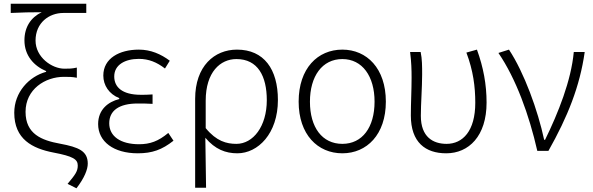

<svg xmlns="http://www.w3.org/2000/svg" viewBox="-20 -815 3201 1037"><path d="M393 202C436 146 454 100 454 69C454 1 406 -20 304 -39C205 -57 118 -91 118 -211C118 -333 224 -400 325 -400C352 -400 370 -400 395 -395V-450C368 -444 355 -444 328 -444C260 -444 172 -506 172 -596C172 -692 245 -745 322 -745H446V-795H38V-745C107 -748 138 -749 205 -749C147 -721 112 -669 112 -597C112 -515 163 -459 229 -431V-427C137 -402 57 -317 57 -206C57 -63 155 -13 269 9C374 29 400 45 400 79C400 110 387 128 345 178Z M724 13C802 13 855 -6 917 -55L889 -97C835 -52 790 -36 731 -36C631 -36 570 -79 570 -149C570 -217 622 -256 724 -256C750 -256 773 -256 804 -254V-305C777 -303 761 -303 741 -303C639 -303 597 -345 597 -402C597 -466 657 -497 730 -497C783 -497 827 -479 871 -445L897 -487C849 -523 794 -547 730 -547C625 -547 538 -500 538 -407C538 -354 569 -307 624 -285V-280C564 -265 510 -223 510 -145C510 -50 594 13 724 13Z M1034 199H1093C1092 96 1091 32 1089 -71C1142 -8 1199 13 1262 13C1373 13 1481 -93 1481 -275C1481 -441 1406 -547 1260 -547C1138 -547 1034 -458 1034 -281ZM1257 -38C1204 -38 1149 -52 1091 -123V-271C1091 -426 1170 -496 1257 -496C1373 -496 1421 -403 1421 -274C1421 -132 1347 -38 1257 -38Z M1829 13C1961 13 2064 -88 2064 -266C2064 -446 1961 -547 1829 -547C1696 -547 1593 -446 1593 -266C1593 -88 1696 13 1829 13ZM1829 -38C1720 -38 1654 -127 1654 -266C1654 -403 1720 -496 1829 -496C1937 -496 2003 -403 2003 -266C2003 -127 1937 -38 1829 -38Z M2390 13C2512 13 2608 -80 2608 -261C2608 -358 2591 -451 2556 -547L2499 -531C2536 -433 2547 -346 2547 -260C2547 -107 2479 -38 2392 -38C2319 -38 2253 -75 2253 -189C2253 -253 2260 -345 2260 -412C2260 -457 2260 -496 2252 -534H2195C2202 -479 2203 -438 2203 -395C2203 -327 2199 -259 2199 -191C2199 -46 2278 13 2390 13Z M2882 0H2942C3046 -184 3112 -349 3138 -534H3079C3065 -380 2995 -205 2924 -60H2919C2885 -219 2811 -423 2729 -547L2672 -529C2767 -390 2838 -194 2882 0Z"/></svg>

Font: Noto Sans KR Light
Style: Regular
Weight: 300
Designer: Ryoko NISHIZUKA 西塚涼子 (kana, bopomofo & ideographs); Paul D. Hunt (Latin, Greek & Cyrillic); Sandoll Communications 산돌커뮤니
Foundry: Adobe
Version: Version 2.004;hotconv 1.0.118;makeotfexe 2.5.65603